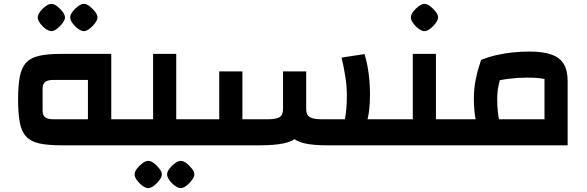

<svg xmlns="http://www.w3.org/2000/svg" viewBox="-20 -747 3019 987"><path d="M549 0V-134H632V0ZM295 0Q227 0 183 -9.5Q139 -19 115 -44.5Q91 -70 82 -116Q73 -162 73 -235Q73 -308 82 -354Q91 -400 115 -425.5Q139 -451 183 -460.5Q227 -470 295 -470H552V0ZM252 -134H432V-336H252Q225 -336 212 -325.5Q199 -315 199 -292V-178Q199 -155 212 -144.5Q225 -134 252 -134ZM632 0V-134Q642 -134 647 -115.5Q652 -97 652 -67Q652 -36 647 -18Q642 0 632 0ZM244 -587Q231 -587 214.5 -599Q198 -611 186 -627.5Q174 -644 174 -657Q174 -671 186 -687Q198 -703 214.5 -715Q231 -727 244 -727Q258 -727 273.5 -715Q289 -703 301.5 -687Q314 -671 314 -657Q314 -645 301.5 -628Q289 -611 273 -599Q257 -587 244 -587ZM411 -587Q398 -587 381.5 -599Q365 -611 353 -627.5Q341 -644 341 -657Q341 -671 353 -687Q365 -703 381.5 -715Q398 -727 411 -727Q425 -727 440.5 -715Q456 -703 468.5 -687Q481 -671 481 -657Q481 -645 468.5 -628Q456 -611 440 -599Q424 -587 411 -587Z M886 0V-134H972V0ZM632 0V-134H830L767 -71V-470H886V0ZM632 0Q621 0 616.5 -18Q612 -36 612 -67Q612 -97 616.5 -115.5Q621 -134 632 -134ZM972 0V-134Q982 -134 987 -115.5Q992 -97 992 -67Q992 -36 987 -18Q982 0 972 0ZM742 220Q729 220 712.5 208Q696 196 684 179.5Q672 163 672 150Q672 136 684 120Q696 104 712.5 92Q729 80 742 80Q756 80 771.5 92Q787 104 799.5 120Q812 136 812 150Q812 162 799.5 179Q787 196 771 208Q755 220 742 220ZM909 220Q896 220 879.5 208Q863 196 851 179.5Q839 163 839 150Q839 136 851 120Q863 104 879.5 92Q896 80 909 80Q923 80 938.5 92Q954 104 966.5 120Q979 136 979 150Q979 162 966.5 179Q954 196 938 208Q922 220 909 220Z M1655 0 1805 -134H1967V0ZM1660 0Q1590 0 1546 -10Q1502 -20 1478 -44.5Q1454 -69 1444.5 -112.5Q1435 -156 1435 -223V-380H1554V-187Q1554 -155 1573 -144.5Q1592 -134 1630 -134H1753Q1758 -159 1760.5 -188.5Q1763 -218 1763 -257Q1763 -303 1755.5 -351.5Q1748 -400 1736 -451L1854 -469Q1863 -440 1869.5 -405Q1876 -370 1879 -333Q1882 -296 1882 -263Q1882 -161 1860 -103.5Q1838 -46 1789 -23Q1740 0 1660 0ZM972 0V-134H1107V-380H1226V0ZM1226 0V-134H1359Q1398 -134 1416.5 -144.5Q1435 -155 1435 -187V-380H1554V-223Q1554 -156 1544.5 -112.5Q1535 -69 1510.5 -44.5Q1486 -20 1438.5 -10Q1391 0 1315 0ZM972 0Q961 0 956.5 -18Q952 -36 952 -67Q952 -97 956.5 -115.5Q961 -134 972 -134ZM1967 0V-134Q1978 -134 1982.5 -115.5Q1987 -97 1987 -67Q1987 -36 1982.5 -18Q1978 0 1967 0Z M2221 0V-134H2307V0ZM1967 0V-134H2165L2102 -71V-470H2221V0ZM1967 0Q1956 0 1951.5 -18Q1947 -36 1947 -67Q1947 -97 1951.5 -115.5Q1956 -134 1967 -134ZM2307 0V-134Q2317 -134 2322 -115.5Q2327 -97 2327 -67Q2327 -36 2322 -18Q2317 0 2307 0ZM2162 -587Q2149 -587 2132.5 -599Q2116 -611 2104 -627.5Q2092 -644 2092 -657Q2092 -671 2104 -687Q2116 -703 2132.5 -715Q2149 -727 2162 -727Q2176 -727 2191.5 -715Q2207 -703 2219.5 -687Q2232 -671 2232 -657Q2232 -645 2219.5 -628Q2207 -611 2191 -599Q2175 -587 2162 -587Z M2307 0V-134H2779V-341Q2760 -345 2738.5 -346.5Q2717 -348 2688 -348Q2644 -348 2595.5 -342Q2547 -336 2500 -323L2453 -439Q2490 -454 2531 -463.5Q2572 -473 2615.5 -477.5Q2659 -482 2701 -482Q2772 -482 2815 -466.5Q2858 -451 2878 -418Q2898 -385 2898 -330V0ZM2466 -42Q2436 -76 2426 -127Q2416 -178 2416 -240Q2416 -293 2426 -341Q2436 -389 2453 -439L2573 -411Q2556 -362 2546 -322Q2536 -282 2536 -240Q2536 -202 2539 -173Q2542 -144 2549.5 -120Q2557 -96 2572 -74ZM2307 0Q2296 0 2291.5 -18Q2287 -36 2287 -67Q2287 -97 2291.5 -115.5Q2296 -134 2307 -134Z"/></svg>

Font: Changa ExtraLight SemiBold
Style: Regular
Weight: 600
Version: Version 3.002; ttfautohint (v1.8.2)